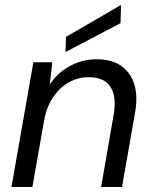

<svg xmlns="http://www.w3.org/2000/svg" viewBox="-20 -751 614 771"><path d="M26 0 114 -501H190L180 -412Q211 -459 261 -486Q311 -513 368 -513Q430 -513 468 -485.5Q506 -458 520 -410Q534 -362 522 -297L470 0H386L436 -288Q449 -361 424.5 -401Q400 -441 336 -441Q294 -441 257.5 -421Q221 -401 195 -363.5Q169 -326 158 -272L110 0ZM243 -542 245 -603 466 -731 464 -658Z"/></svg>

Font: DM Sans 18pt
Style: Italic
Weight: 400
Italic angle: -10°
Designer: Colophon Foundry, Jonny Pinhorn
Foundry: Colophon Foundry
Version: Version 4.004;gftools[0.9.30]